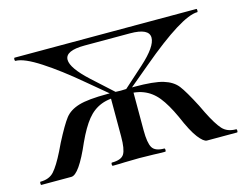

<svg xmlns="http://www.w3.org/2000/svg" viewBox="-73 -580 881 692"><g transform="rotate(-15 368.0 -234.0)"><path d="M29 -456Q26 -456 26 -462Q26 -468 29 -468H707Q709 -468 709 -462Q709 -456 707 -456Q649 -456 485 -318L388 -237L376 -244L463 -322Q524 -377 524 -410Q524 -445 453 -445H284Q211 -445 211 -411Q211 -380 272 -324L360 -244L348 -237L251 -318Q180 -378 120 -417Q60 -456 29 -456ZM3 -12Q36 -12 54 -32Q72 -52 96 -100L110 -129Q141 -189 158.5 -211.5Q176 -234 210.5 -244.5Q245 -255 318 -255Q351 -255 370 -254L369 -236Q321 -239 290 -227Q259 -215 236.5 -187Q214 -159 191 -109Q144 0 115 0H3Q1 0 1 -6Q1 -12 3 -12ZM270 -12Q305 -12 315.5 -29.5Q326 -47 326 -94V-244H410V-94Q410 -48 420.5 -30Q431 -12 465 -12Q468 -12 468 -6Q468 0 465 0Q438 0 423 -1L369 -2L313 -1Q298 0 270 0Q267 0 267 -6Q267 -12 270 -12ZM545 -109Q522 -159 499.5 -187Q477 -215 446 -227Q415 -239 367 -236L365 -254Q384 -255 418 -255Q491 -255 525.5 -244.5Q560 -234 577.5 -211.5Q595 -189 626 -129L640 -100Q664 -52 682 -32Q700 -12 733 -12Q736 -12 736 -6Q736 0 733 0H621Q609 0 589.5 -25Q570 -50 545 -109Z"/></g></svg>

Font: Cormorant Unicase SemiBold
Style: Regular
Weight: 600
Designer: Christian Thalmann (Catharsis Fonts)
Foundry: Catharsis Fonts
Version: Version 4.000